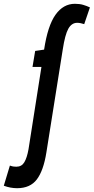

<svg xmlns="http://www.w3.org/2000/svg" viewBox="-143 -770 493 1010"><path d="M-53 220Q-88 220 -123 207L-91 101Q-80 105 -72.5 106Q-65 107 -57 107Q-29 107 -15 83.5Q-1 60 7 15L75 -418H28L42 -502L89 -509Q108 -635 149 -692.5Q190 -750 251 -750Q276 -750 294.5 -744.5Q313 -739 330 -731L300 -643Q291 -646 281.5 -648Q272 -650 263 -650Q234 -650 216.5 -619Q199 -588 187 -509L101 32Q86 127 51 173.5Q16 220 -53 220Z"/></svg>

Font: Georama ExtraCondensed SemiBold
Style: Italic
Weight: 600
Width: 2
Italic angle: -9°
Designer: Jean-Baptiste Levee
Foundry: Production Type
Version: Version 1.000